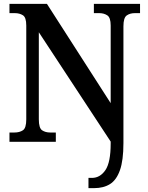

<svg xmlns="http://www.w3.org/2000/svg" viewBox="-20 -734 764 994"><path d="M438 240V187H456Q498 187 525.5 147Q553 107 553 9V-1L181 -567V-116Q181 -71 198 -59.5Q215 -48 240 -48H269V0H29V-48H55Q81 -48 98.5 -59.5Q116 -71 116 -116V-602Q116 -644 98.5 -655Q81 -666 57 -666H29V-714H223L553 -200V-602Q553 -643 535.5 -654.5Q518 -666 494 -666H466V-714H705V-666H678Q653 -666 636 -654Q619 -642 619 -598V7Q619 96 601 147Q583 198 549.5 219Q516 240 467 240Z"/></svg>

Font: Noto Serif Thai SemiCondensed SemiBold
Style: Regular
Weight: 600
Width: 4
Designer: Monotype Design Team
Foundry: Monotype Imaging Inc.
Version: Version 2.002; ttfautohint (v1.8.4.7-5d5b)